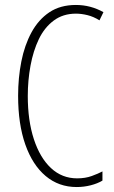

<svg xmlns="http://www.w3.org/2000/svg" viewBox="-20 -744 461 774"><path d="M286 -689Q234 -689 196.5 -661Q159 -633 136.5 -586Q114 -539 103 -479.5Q92 -420 92 -357Q92 -258 116.5 -183Q141 -108 185.5 -66.5Q230 -25 291 -25Q324 -25 350 -34.5Q376 -44 393 -53V-16Q373 -4 345.5 3Q318 10 289 10Q217 10 164 -34.5Q111 -79 82 -161.5Q53 -244 53 -358Q53 -430 66 -496Q79 -562 107 -613.5Q135 -665 179 -694.5Q223 -724 286 -724Q345 -724 397 -695L381 -662Q357 -677 332.5 -683Q308 -689 286 -689Z"/></svg>

Font: Noto Sans Malayalam ExtraCondensed ExtraLight
Style: Regular
Weight: 200
Width: 2
Designer: Jelle Bosma - Monotype Design Team
Foundry: Monotype Imaging Inc.
Version: Version 2.104; ttfautohint (v1.8.4.7-5d5b)